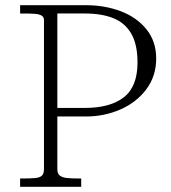

<svg xmlns="http://www.w3.org/2000/svg" viewBox="-20 -720 660 740"><path d="M149.5 -68V-642.5Q149.5 -654.5 140.2 -660Q131 -665.5 113.2 -666.8Q95.5 -668 57.5 -668V-700H311Q383.5 -700 445.2 -676.8Q507 -653.5 544.5 -607Q582 -560.5 582 -494Q582 -427 544.2 -376.2Q506.5 -325.5 444.2 -298.2Q382 -271 311 -271H176V-304H306.5Q404.5 -304 457.2 -345Q510 -386 510 -479Q510 -549.5 485.5 -591Q461 -632.5 416.2 -650.2Q371.5 -668 306.5 -668H201V-68Q201 -51 210.2 -43.5Q219.5 -36 237.5 -34Q255.5 -32 293 -32V0H57.5V-32Q98 -32 115.8 -33.8Q133.5 -35.5 141.5 -43Q149.5 -50.5 149.5 -68Z"/></svg>

Font: Didactic
Style: Regular
Weight: 400
Designer: Tyler Finck
Foundry: Etcetera Type Co
Version: Version 3.007;FEAKit 1.0